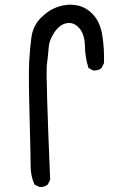

<svg xmlns="http://www.w3.org/2000/svg" viewBox="-20 -775 540 796"><path d="M143 0 123 -10Q107 -45 107 -87.5Q107 -130 102.5 -297Q98 -464 101 -520Q104 -576 110.5 -622Q117 -668 149.5 -701Q182 -734 221 -747Q260 -760 298.5 -753Q337 -746 366.5 -714Q396 -682 404.5 -626.5Q413 -571 411 -513L401 -493Q387 -481 366 -483L347 -493Q333 -536 332 -584.5Q331 -633 308.5 -658.5Q286 -684 257 -679Q228 -674 206 -641.5Q184 -609 182 -579.5Q180 -550 174 -504Q170 -458 188 -29L178 -10Q164 2 143 0Z"/></svg>

Font: NaniFont Regular
Style: Regular
Weight: 400
Designer: Nanigashitei
Version: Version 1.036